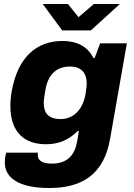

<svg xmlns="http://www.w3.org/2000/svg" viewBox="-20 -744 672 961"><path d="M580 -724H450L373 -658L320 -724H194L291 -592H435ZM226 197C394 197 500 127 531 -49L615 -527H481L454 -454H447C420 -510 366 -539 294 -539C163 -539 70 -459 39 -289C34 -261 32 -236 32 -213C32 -84 100 -22 211 -22C273 -22 326 -44 368 -88H375C372 -73 369 -54 366 -35C354 32 317 75 240 75C194 75 169 61 169 32C169 28 169 24 170 20H11C5 42 4 60 4 69C4 149 79 197 226 197ZM283 -148C223 -148 199 -178 199 -228C199 -240 200 -253 207 -292C219 -367 259 -411 330 -411C388 -411 414 -378 414 -326C414 -314 412 -301 408 -273C396 -201 352 -148 283 -148Z"/></svg>

Font: Archivo ExtraBold
Style: Italic
Weight: 800
Italic angle: -10°
Designer: Hector Gatti
Foundry: Omnibus-Type
Version: Version 2.001